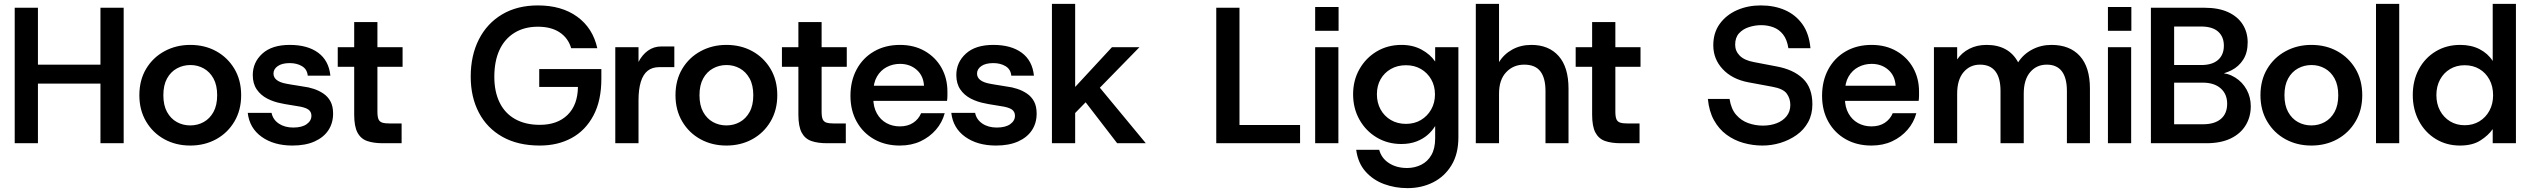

<svg xmlns="http://www.w3.org/2000/svg" viewBox="-20 -740 13064 992"><path d="M499 0V-700H619V0ZM56 0V-700H176V0ZM158 -308V-406H521V-308Z M963 12Q889 12 829.5 -20.5Q770 -53 735 -112Q700 -171 700 -248Q700 -326 735 -384.5Q770 -443 830 -475.5Q890 -508 963 -508Q1038 -508 1097 -475.5Q1156 -443 1191 -384.5Q1226 -326 1226 -248Q1226 -171 1191 -112Q1156 -53 1096.5 -20.5Q1037 12 963 12ZM963 -92Q1001 -92 1032.5 -109.5Q1064 -127 1083 -161.5Q1102 -196 1102 -248Q1102 -300 1083 -334.5Q1064 -369 1032.5 -386.5Q1001 -404 964 -404Q926 -404 894 -386.5Q862 -369 843 -334.5Q824 -300 824 -248Q824 -196 843 -161.5Q862 -127 893.5 -109.5Q925 -92 963 -92Z M1491 12Q1395 12 1332 -33Q1269 -78 1260 -157H1383Q1390 -122 1420.5 -101.5Q1451 -81 1495 -81Q1540 -81 1564.5 -98.5Q1589 -116 1589 -142Q1589 -163 1572.5 -174.5Q1556 -186 1514 -192Q1498 -195 1474.5 -198.5Q1451 -202 1434 -206Q1395 -213 1361 -230.5Q1327 -248 1306.5 -278Q1286 -308 1286 -352Q1286 -418 1335.5 -463Q1385 -508 1477 -508Q1569 -508 1624 -467.5Q1679 -427 1687 -349H1570Q1567 -382 1540.5 -398Q1514 -414 1477 -414Q1437 -414 1415 -398.5Q1393 -383 1393 -360Q1393 -319 1462 -307Q1472 -305 1487.5 -302.5Q1503 -300 1519 -297.5Q1535 -295 1546 -293Q1573 -290 1600.5 -281Q1628 -272 1651 -256.5Q1674 -241 1687.5 -216Q1701 -191 1701 -153Q1701 -104 1676.5 -67Q1652 -30 1605 -9Q1558 12 1491 12Z M1958 0Q1910 0 1877 -11.5Q1844 -23 1827 -55Q1810 -87 1810 -148V-395H1725V-496H1810V-626H1930V-496H2060V-395H1930V-164Q1930 -137 1935.5 -124Q1941 -111 1955 -106.5Q1969 -102 1996 -102H2055V0Z M2769 12Q2656 12 2576 -33Q2496 -78 2454 -158.5Q2412 -239 2412 -344Q2412 -453 2454 -536Q2496 -619 2574 -665.5Q2652 -712 2759 -712Q2882 -712 2962.5 -653.5Q3043 -595 3066 -491H2931Q2916 -543 2872 -572.5Q2828 -602 2759 -602Q2689 -602 2638 -570.5Q2587 -539 2560.5 -481.5Q2534 -424 2534 -343Q2534 -266 2561.5 -210Q2589 -154 2642 -124.5Q2695 -95 2769 -95Q2860 -95 2912.5 -146.5Q2965 -198 2966 -291H2766V-383H3087V-332Q3087 -220 3046 -143Q3005 -66 2933.5 -27Q2862 12 2769 12Z M3159 0V-496H3279V-420Q3298 -457 3328 -478.5Q3358 -500 3397 -500H3464V-393H3385Q3350 -393 3326.5 -374.5Q3303 -356 3291 -317.5Q3279 -279 3279 -221V0Z M3733 12Q3659 12 3599.5 -20.5Q3540 -53 3505 -112Q3470 -171 3470 -248Q3470 -326 3505 -384.5Q3540 -443 3600 -475.5Q3660 -508 3733 -508Q3808 -508 3867 -475.5Q3926 -443 3961 -384.5Q3996 -326 3996 -248Q3996 -171 3961 -112Q3926 -53 3866.5 -20.5Q3807 12 3733 12ZM3733 -92Q3771 -92 3802.5 -109.5Q3834 -127 3853 -161.5Q3872 -196 3872 -248Q3872 -300 3853 -334.5Q3834 -369 3802.5 -386.5Q3771 -404 3734 -404Q3696 -404 3664 -386.5Q3632 -369 3613 -334.5Q3594 -300 3594 -248Q3594 -196 3613 -161.5Q3632 -127 3663.5 -109.5Q3695 -92 3733 -92Z M4253 0Q4205 0 4172 -11.5Q4139 -23 4122 -55Q4105 -87 4105 -148V-395H4020V-496H4105V-626H4225V-496H4355V-395H4225V-164Q4225 -137 4230.5 -124Q4236 -111 4250 -106.5Q4264 -102 4291 -102H4350V0Z M4629 12Q4554 12 4496.5 -20.5Q4439 -53 4406.5 -111Q4374 -169 4374 -245Q4374 -322 4406 -381.5Q4438 -441 4496 -474.5Q4554 -508 4630 -508Q4703 -508 4758.5 -476Q4814 -444 4844.5 -389.5Q4875 -335 4875 -267Q4875 -257 4875 -245Q4875 -233 4873 -219H4461V-297H4754Q4751 -349 4716 -379.5Q4681 -410 4630 -410Q4593 -410 4561.5 -393.5Q4530 -377 4511 -344.5Q4492 -312 4492 -262V-233Q4492 -187 4510.5 -154Q4529 -121 4560 -104Q4591 -87 4629 -87Q4670 -87 4698 -105.5Q4726 -124 4739 -155H4861Q4848 -107 4815.5 -69.5Q4783 -32 4736 -10Q4689 12 4629 12Z M5126 12Q5030 12 4967 -33Q4904 -78 4895 -157H5018Q5025 -122 5055.5 -101.5Q5086 -81 5130 -81Q5175 -81 5199.5 -98.5Q5224 -116 5224 -142Q5224 -163 5207.5 -174.5Q5191 -186 5149 -192Q5133 -195 5109.5 -198.5Q5086 -202 5069 -206Q5030 -213 4996 -230.5Q4962 -248 4941.5 -278Q4921 -308 4921 -352Q4921 -418 4970.5 -463Q5020 -508 5112 -508Q5204 -508 5259 -467.5Q5314 -427 5322 -349H5205Q5202 -382 5175.5 -398Q5149 -414 5112 -414Q5072 -414 5050 -398.5Q5028 -383 5028 -360Q5028 -319 5097 -307Q5107 -305 5122.5 -302.5Q5138 -300 5154 -297.5Q5170 -295 5181 -293Q5208 -290 5235.5 -281Q5263 -272 5286 -256.5Q5309 -241 5322.5 -216Q5336 -191 5336 -153Q5336 -104 5311.5 -67Q5287 -30 5240 -9Q5193 12 5126 12Z M5527 -148 5475 -226 5725 -496H5867ZM5415 0V-720H5535V0ZM5752 0 5558 -252 5631 -325 5900 0Z M6264 0V-700H6384V-94H6697V0Z M6775 0V-496H6895V0ZM6775 -581V-704H6896V-581Z M7252 232Q7188 232 7131 211Q7074 190 7035 146Q6996 102 6987 34H7106Q7117 77 7156 102.5Q7195 128 7250 128Q7289 128 7322.5 111.5Q7356 95 7375.5 61Q7395 27 7395 -25V-89Q7380 -64 7356 -43Q7332 -22 7298 -9Q7264 4 7220 4Q7150 4 7093.5 -29.5Q7037 -63 7004 -121.5Q6971 -180 6971 -253Q6971 -325 7004 -383Q7037 -441 7093.5 -474.5Q7150 -508 7221 -508Q7280 -508 7325 -483.5Q7370 -459 7395 -422V-496H7515V-30Q7515 55 7479.5 113.5Q7444 172 7384.5 202Q7325 232 7252 232ZM7244 -100Q7288 -100 7321.5 -120Q7355 -140 7374.5 -174.5Q7394 -209 7394 -252Q7394 -296 7374.5 -330Q7355 -364 7321.5 -383.5Q7288 -403 7244 -403Q7200 -403 7166 -383.5Q7132 -364 7113 -330.5Q7094 -297 7094 -253Q7094 -209 7113 -174.5Q7132 -140 7166 -120Q7200 -100 7244 -100Z M7605 0V-720H7725V-419Q7750 -460 7793.5 -484Q7837 -508 7892 -508Q7982 -508 8033 -450.5Q8084 -393 8084 -282V0H7965V-270Q7965 -337 7938.5 -371.5Q7912 -406 7855 -406Q7799 -406 7762 -367Q7725 -328 7725 -256V0Z M8354 0Q8306 0 8273 -11.5Q8240 -23 8223 -55Q8206 -87 8206 -148V-395H8121V-496H8206V-626H8326V-496H8456V-395H8326V-164Q8326 -137 8331.5 -124Q8337 -111 8351 -106.5Q8365 -102 8392 -102H8451V0Z M9086 12Q9036 12 8988 -1.5Q8940 -15 8900.5 -44Q8861 -73 8835.5 -119Q8810 -165 8804 -229H8916Q8924 -177 8950 -147Q8976 -117 9012.5 -104Q9049 -91 9088 -91Q9128 -91 9160 -103.5Q9192 -116 9211 -140Q9230 -164 9230 -198Q9230 -231 9211.5 -256.5Q9193 -282 9136 -292L9012 -315Q8929 -331 8880.5 -383Q8832 -435 8832 -506Q8832 -571 8865.5 -617Q8899 -663 8954.5 -687.5Q9010 -712 9077 -712Q9147 -712 9202 -688Q9257 -664 9292 -615.5Q9327 -567 9334 -491H9220Q9213 -536 9192.5 -562Q9172 -588 9142.5 -599Q9113 -610 9079 -610Q9048 -610 9016.5 -600Q8985 -590 8965 -568Q8945 -546 8945 -509Q8945 -476 8969 -452Q8993 -428 9043 -419L9158 -397Q9246 -381 9295 -334Q9344 -287 9344 -201Q9344 -149 9322 -109Q9300 -69 9262.5 -42.5Q9225 -16 9179.5 -2Q9134 12 9086 12Z M9649 12Q9574 12 9516.5 -20.5Q9459 -53 9426.5 -111Q9394 -169 9394 -245Q9394 -322 9426 -381.5Q9458 -441 9516 -474.5Q9574 -508 9650 -508Q9723 -508 9778.5 -476Q9834 -444 9864.5 -389.5Q9895 -335 9895 -267Q9895 -257 9895 -245Q9895 -233 9893 -219H9481V-297H9774Q9771 -349 9736 -379.5Q9701 -410 9650 -410Q9613 -410 9581.5 -393.5Q9550 -377 9531 -344.5Q9512 -312 9512 -262V-233Q9512 -187 9530.5 -154Q9549 -121 9580 -104Q9611 -87 9649 -87Q9690 -87 9718 -105.5Q9746 -124 9759 -155H9881Q9868 -107 9835.5 -69.5Q9803 -32 9756 -10Q9709 12 9649 12Z M9972 0V-496H10092V-433Q10116 -468 10155 -488Q10194 -508 10244 -508Q10301 -508 10342 -485.5Q10383 -463 10407 -418Q10434 -460 10479.5 -484Q10525 -508 10579 -508Q10674 -508 10726 -450.5Q10778 -393 10778 -282V0H10659V-270Q10659 -337 10633 -371.5Q10607 -406 10555 -406Q10502 -406 10469 -367Q10436 -328 10436 -256V0H10316V-270Q10316 -337 10289.5 -371.5Q10263 -406 10210 -406Q10158 -406 10125 -367Q10092 -328 10092 -256V0Z M10871 0V-496H10991V0ZM10871 -581V-704H10992V-581Z M11093 0V-700H11370Q11443 -700 11492.5 -677Q11542 -654 11567.5 -613.5Q11593 -573 11593 -521Q11593 -468 11570 -432Q11547 -396 11509.5 -377Q11472 -358 11428 -353L11443 -364Q11491 -363 11528.5 -339.5Q11566 -316 11587.5 -277Q11609 -238 11609 -191Q11609 -136 11582.5 -92.5Q11556 -49 11505 -24.5Q11454 0 11380 0ZM11213 -98H11363Q11422 -98 11454.5 -125.5Q11487 -153 11487 -204Q11487 -254 11453.5 -283.5Q11420 -313 11360 -313H11213ZM11213 -404H11353Q11410 -404 11440 -430.5Q11470 -457 11470 -504Q11470 -550 11440.5 -576.5Q11411 -603 11352 -603H11213Z M11922 12Q11848 12 11788.5 -20.5Q11729 -53 11694 -112Q11659 -171 11659 -248Q11659 -326 11694 -384.5Q11729 -443 11789 -475.5Q11849 -508 11922 -508Q11997 -508 12056 -475.5Q12115 -443 12150 -384.5Q12185 -326 12185 -248Q12185 -171 12150 -112Q12115 -53 12055.5 -20.5Q11996 12 11922 12ZM11922 -92Q11960 -92 11991.5 -109.5Q12023 -127 12042 -161.5Q12061 -196 12061 -248Q12061 -300 12042 -334.5Q12023 -369 11991.5 -386.5Q11960 -404 11923 -404Q11885 -404 11853 -386.5Q11821 -369 11802 -334.5Q11783 -300 11783 -248Q11783 -196 11802 -161.5Q11821 -127 11852.5 -109.5Q11884 -92 11922 -92Z M12256 0V-720H12376V0Z M12690 12Q12620 12 12564.5 -22Q12509 -56 12477.5 -115.5Q12446 -175 12446 -249Q12446 -324 12477.5 -382.5Q12509 -441 12564.5 -474.5Q12620 -508 12691 -508Q12748 -508 12791 -486Q12834 -464 12859 -425V-720H12979V0H12859V-73Q12836 -40 12795 -14Q12754 12 12690 12ZM12714 -93Q12757 -93 12790 -113Q12823 -133 12842 -168Q12861 -203 12861 -248Q12861 -294 12842 -329Q12823 -364 12790 -383.5Q12757 -403 12714 -403Q12672 -403 12639 -383.5Q12606 -364 12587 -329Q12568 -294 12568 -249Q12568 -203 12587 -168Q12606 -133 12639 -113Q12672 -93 12714 -93Z"/></svg>

Font: Host Grotesk Light SemiBold
Style: Regular
Weight: 600
Version: Version 1.003